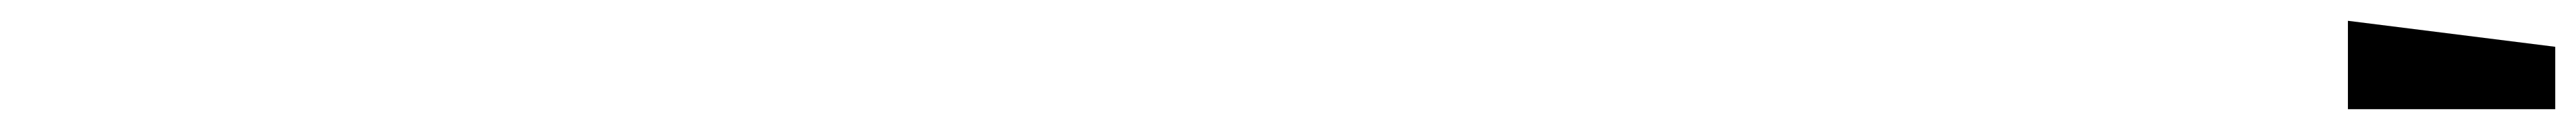

<svg xmlns="http://www.w3.org/2000/svg" viewBox="-20 -745 2485 125"><path d="M2445 -640H2245V-725L2445 -700Z"/></svg>

Font: Tektur Condensed
Style: Regular
Weight: 400
Width: 3
Designer: Adam Jagosz
Foundry: Adam Jagosz
Version: Version 1.005;gftools[0.9.30]